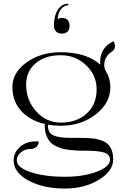

<svg xmlns="http://www.w3.org/2000/svg" viewBox="-20 -873 697 1066"><path d="M317.4 -566.4Q230.5 -566.4 177.7 -521.5Q125 -476.6 125 -403.3Q125 -316.4 181.2 -254.4Q237.3 -192.4 317.4 -192.4Q407.2 -192.4 461.9 -243.2Q516.6 -293.9 516.6 -377Q516.6 -455.1 458 -510.7Q399.4 -566.4 317.4 -566.4ZM73.2 17.6Q73.2 56.6 149.4 82.5Q225.6 108.4 341.8 108.4Q442.4 108.4 516.6 80.6Q590.8 52.7 590.8 12.7Q590.8 -2.9 581.1 -13.2Q571.3 -23.4 551.8 -27.8Q532.2 -32.2 511.7 -34.2Q490.2 -36.1 460.9 -36.1Q432.6 -36.1 415 -36.6Q397.5 -37.1 370.1 -40Q342.8 -43 325.7 -47.9Q308.6 -52.7 288.1 -63Q267.6 -73.2 255.9 -87.9Q244.1 -102.5 236.3 -124.5Q228.5 -146.5 228.5 -174.8V-184.6Q144.5 -204.1 96.7 -258.3Q48.8 -312.5 48.8 -389.6Q48.8 -469.7 127.4 -526.4Q206.1 -583 316.4 -583Q460.9 -583 537.1 -513.7Q536.1 -523.4 536.1 -532.2Q536.1 -563.5 550.8 -591.3Q565.4 -619.1 593.8 -634.8L610.4 -644.5Q618.2 -630.9 618.2 -616.2Q618.2 -596.7 601.6 -586.9Q582 -575.2 570.3 -555.2Q558.6 -535.2 558.6 -512.7Q558.6 -493.2 568.4 -476.6Q592.8 -437.5 592.8 -389.6Q592.8 -300.8 511.7 -237.8Q430.7 -174.8 316.4 -174.8Q279.3 -174.8 246.1 -180.7V-174.8Q246.1 -133.8 278.3 -120.6Q310.5 -107.4 372.1 -107.4H432.6Q471.7 -107.4 498.5 -104Q525.4 -100.6 552.7 -89.4Q580.1 -78.1 594.2 -52.2Q608.4 -26.4 608.4 12.7Q608.4 77.1 528.3 125.5Q448.2 173.8 341.8 173.8Q218.8 173.8 137.2 128.9Q55.7 84 55.7 17.6Q55.7 -26.4 90.8 -57.1Q126 -87.9 175.8 -87.9H195.3Q195.3 -70.3 182.6 -58.1Q169.9 -45.9 151.4 -45.9Q119.1 -45.9 96.2 -27.3Q73.2 -8.8 73.2 17.6ZM359.4 -843.8Q339.8 -843.8 323.7 -827.6Q307.6 -811.5 303.7 -790L299.8 -768.6L302.7 -766.6Q307.6 -773.4 322.3 -773.4Q366.2 -773.4 366.2 -730.5Q366.2 -686.5 322.3 -686.5Q302.7 -686.5 291 -698.7Q279.3 -710.9 279.3 -730.5Q279.3 -785.2 301.3 -818.8Q323.2 -852.5 359.4 -852.5Z"/></svg>

Font: FoglihtenNo07
Style: Regular
Weight: 500
Designer: gluk (gluksza@wp.pl)
Foundry: gluk (gluksza@wp.pl)
Version: Version 0.871